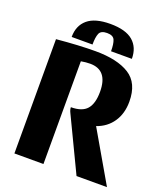

<svg xmlns="http://www.w3.org/2000/svg" viewBox="-150 -930 884 1031"><g transform="rotate(20 292.0 -415.0)"><path d="M417 -288 584 0H410L263 -307Q255 -323 255 -337Q319 -337 346.5 -369Q374 -401 374 -468Q374 -592 273 -592Q248 -592 221 -587V0H55V-653Q184 -665 277 -665Q402 -665 471 -621.5Q540 -578 540 -472Q540 -404 507.5 -356Q475 -308 417 -288ZM302 -830Q390 -830 432 -794Q474 -758 474 -693H355Q355 -735 346 -756.5Q337 -778 302 -778Q267 -778 258 -756.5Q249 -735 249 -693H130Q130 -758 172.5 -794Q215 -830 302 -830Z"/></g></svg>

Font: Sansita
Style: Bold
Weight: 700
Designer: Pablo Cosgaya
Foundry: Omnibus-Type
Version: Version 1.006